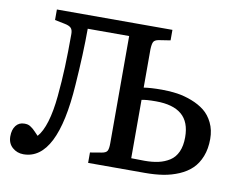

<svg xmlns="http://www.w3.org/2000/svg" viewBox="-77 -805 1157 923"><g transform="rotate(10 501.0 -343.5)"><path d="M90.8 13.2Q59.6 13.2 36.9 -6.8Q14.2 -26.9 14.2 -61Q14.2 -93.8 29.3 -113.3Q44.4 -132.8 70.8 -132.8Q80.1 -132.8 87.4 -131.1Q94.7 -129.4 103 -123.5Q111.3 -117.7 114.7 -114.7Q118.2 -111.8 128.9 -100.6Q139.6 -89.4 143.1 -85.9Q166.5 -111.8 182.4 -164.1Q198.2 -216.3 205.3 -290.8Q212.4 -365.2 215.1 -435.1Q217.8 -504.9 217.8 -596.2Q217.8 -616.7 208.7 -625.7Q199.7 -634.8 176.8 -639.2L128.9 -648.9V-700.2H692.9V-648.9L636.2 -640.1Q617.2 -636.7 611.6 -626.5Q606 -616.2 605 -589.8V-402.8Q638.7 -408.2 693.8 -408.2Q732.4 -408.2 767.8 -403.1Q803.2 -397.9 839.6 -384Q876 -370.1 902.6 -349.1Q929.2 -328.1 946 -293.5Q962.9 -258.8 962.9 -214.8Q962.9 -167 948.2 -129.6Q933.6 -92.3 908.4 -68.1Q883.3 -43.9 846.9 -28.3Q810.5 -12.7 770.3 -6.3Q730 0 682.1 0H404.8V-50.8L460 -60.1Q481.4 -63.5 487.3 -74Q493.2 -84.5 493.2 -110.8V-634.8H291Q291 -514.6 279.8 -358.9Q255.4 13.2 90.8 13.2ZM605 -58.1Q616.2 -58.1 637.7 -57.6Q659.2 -57.1 669.9 -57.1Q708 -57.1 737.5 -63.7Q767.1 -70.3 791.7 -85.9Q816.4 -101.6 829.6 -130.9Q842.8 -160.2 842.8 -202.1Q842.8 -276.9 800.5 -312.5Q758.3 -348.1 674.8 -348.1Q625.5 -348.1 605 -342.8Z"/></g></svg>

Font: Literata Book Medium
Style: Regular
Weight: 500
Designer: Latin by Veronika Burian and Jose Scaglione. Greek by Irene Vlachou. Cyrillic by Vera Evstafieva
Foundry: TypeTogether
Version: Version 2.003;PS 002.003;hotconv 1.0.88;makeotf.lib2.5.64775